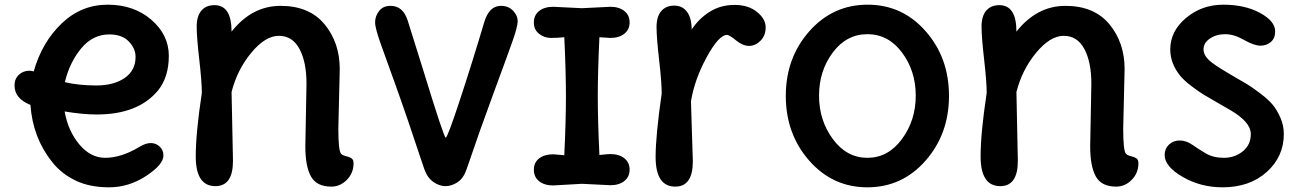

<svg xmlns="http://www.w3.org/2000/svg" viewBox="-20 -785 5552 820"><path d="M559 -542Q559 -578 530 -608Q501 -638 447 -638Q376 -638 326.5 -578Q277 -518 257 -434Q317 -420 391.5 -420Q466 -420 512.5 -452Q559 -484 559 -542ZM202 -94Q120 -197 110 -337Q42 -364 42 -420Q42 -448 60.5 -465.5Q79 -483 106 -483Q114 -483 124 -480Q159 -604 243 -684.5Q327 -765 439.5 -765Q552 -765 626.5 -700.5Q701 -636 701 -546.5Q701 -457 656 -400Q571 -296 393 -296Q334 -296 256 -309Q271 -225 319 -168Q367 -111 429 -111Q498 -111 576 -158Q602 -174 624 -174Q646 -174 662 -159Q678 -144 678 -121Q678 -82 604 -33.5Q530 15 446 15Q362 15 301.5 -14.5Q241 -44 202 -94Z M1284 -160 1289 -428Q1289 -520 1259 -576Q1229 -632 1171 -632Q1113 -632 1053 -559.5Q993 -487 969 -392L975 -98Q975 10 900 10Q816 10 816 -117Q816 -217 842 -388Q842 -435 831 -531Q820 -627 820 -671.5Q820 -716 840 -739.5Q860 -763 896 -763Q969 -763 969 -650Q1056 -760 1178.5 -760Q1301 -760 1366 -681.5Q1431 -603 1431 -490L1425 -235Q1425 -140 1437 -128Q1444 -121 1458 -118Q1472 -115 1481 -109Q1490 -103 1490 -88Q1490 -46 1461.5 -17Q1433 12 1395 12Q1332 12 1308 -31.5Q1284 -75 1284 -160Z M1791 -66Q1713 -301 1668.5 -424Q1624 -547 1608 -592Q1582 -664 1582 -690Q1582 -716 1599 -738Q1616 -760 1648 -760Q1701 -760 1721 -698Q1744 -626 1788 -484Q1876 -197 1883.5 -197Q1891 -197 1943.5 -356Q1996 -515 2048 -690Q2069 -760 2119 -760Q2152 -760 2171.5 -739Q2191 -718 2191 -695Q2191 -672 2169 -609.5Q2147 -547 2088 -387.5Q2029 -228 1973 -63Q1960 -24 1934.5 -7Q1909 10 1882.5 10Q1856 10 1830 -8.5Q1804 -27 1791 -66Z M2343 -756 2465 -750 2587 -756Q2624 -756 2646.5 -738Q2669 -720 2669 -689.5Q2669 -659 2646.5 -641Q2624 -623 2587 -623L2540 -626Q2533 -478 2533 -374.5Q2533 -271 2540 -123Q2576 -127 2587 -127Q2624 -127 2646.5 -109Q2669 -91 2669 -60.5Q2669 -30 2646.5 -12Q2624 6 2587 6L2465 0L2343 7Q2305 7 2282.5 -11Q2260 -29 2260 -60Q2260 -91 2282.5 -108.5Q2305 -126 2343 -126L2390 -122Q2397 -270 2397 -374Q2397 -478 2390 -626Q2360 -623 2332.5 -623Q2305 -623 2282.5 -640.5Q2260 -658 2260 -689Q2260 -720 2282.5 -738Q2305 -756 2343 -756Z M2931 -352Q2931 -352 2939 -96Q2939 12 2864 12Q2780 12 2780 -115Q2780 -205 2806 -386Q2806 -433 2795 -529Q2784 -625 2784 -669.5Q2784 -714 2804 -737.5Q2824 -761 2859.5 -761Q2895 -761 2914.5 -734Q2934 -707 2934 -659Q2965 -706 3011.5 -735Q3058 -764 3117 -764Q3176 -764 3213 -734Q3250 -704 3250 -668.5Q3250 -633 3228 -611Q3206 -589 3179 -589Q3152 -589 3123.5 -612.5Q3095 -636 3085 -636Q3050 -636 2998 -540.5Q2946 -445 2931 -352Z M3684.5 -111Q3773 -111 3832 -191Q3891 -271 3891 -376.5Q3891 -482 3832.5 -560.5Q3774 -639 3684.5 -639Q3595 -639 3536.5 -560.5Q3478 -482 3478 -376.5Q3478 -271 3537 -191Q3596 -111 3684.5 -111ZM3685.5 -765Q3834 -765 3933.5 -651.5Q4033 -538 4033 -375.5Q4033 -213 3933 -99Q3833 15 3684.5 15Q3536 15 3436 -99Q3336 -213 3336 -375.5Q3336 -538 3436.5 -651.5Q3537 -765 3685.5 -765Z M4636 -160 4641 -428Q4641 -520 4611 -576Q4581 -632 4523 -632Q4465 -632 4405 -559.5Q4345 -487 4321 -392L4327 -98Q4327 10 4252 10Q4168 10 4168 -117Q4168 -217 4194 -388Q4194 -435 4183 -531Q4172 -627 4172 -671.5Q4172 -716 4192 -739.5Q4212 -763 4248 -763Q4321 -763 4321 -650Q4408 -760 4530.5 -760Q4653 -760 4718 -681.5Q4783 -603 4783 -490L4777 -235Q4777 -140 4789 -128Q4796 -121 4810 -118Q4824 -115 4833 -109Q4842 -103 4842 -88Q4842 -46 4813.5 -17Q4785 12 4747 12Q4684 12 4660 -31.5Q4636 -75 4636 -160Z M5463 -213Q5463 -116 5390 -50.5Q5317 15 5201 15Q5108 15 5031 -29.5Q4954 -74 4954 -123Q4954 -150 4972.5 -167.5Q4991 -185 5018.5 -185Q5046 -185 5072.5 -166.5Q5099 -148 5130.5 -129.5Q5162 -111 5207.5 -111Q5253 -111 5287.5 -138.5Q5322 -166 5322 -213Q5322 -263 5236 -314Q5219 -324 5180.5 -346Q5142 -368 5122 -380Q5102 -392 5069.5 -416.5Q5037 -441 5020 -462Q4978 -514 4978 -574Q4978 -652 5045.5 -708.5Q5113 -765 5204.5 -765Q5296 -765 5361 -730Q5426 -695 5426 -651Q5426 -622 5408 -606Q5390 -590 5363 -590Q5336 -590 5293 -614.5Q5250 -639 5212.5 -639Q5175 -639 5147.5 -620.5Q5120 -602 5120 -574Q5120 -544 5158 -516Q5188 -494 5236.5 -466Q5285 -438 5306 -425.5Q5327 -413 5362.5 -386Q5398 -359 5416 -337Q5434 -315 5448.5 -282Q5463 -249 5463 -213Z"/></svg>

Font: Delius Unicase
Style: Bold
Weight: 700
Designer: Natalia Raices
Foundry: Natalia Raices
Version: Version 1.001